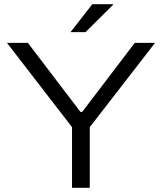

<svg xmlns="http://www.w3.org/2000/svg" viewBox="-20 -889 767 909"><path d="M321 0V-287L13 -686H112L361 -359H369L618 -686H714L405 -287V0ZM314 -737 417 -869H515V-866L385 -737Z"/></svg>

Font: Archivo SemiExpanded Light
Style: Regular
Weight: 300
Width: 6
Designer: Hector Gatti
Foundry: Omnibus-Type
Version: Version 2.001